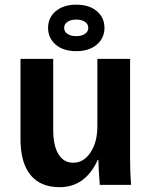

<svg xmlns="http://www.w3.org/2000/svg" viewBox="-20 -775 640 805"><path d="M203.1 -528.3V-231.9Q203.1 -164.6 224.9 -128.7Q246.6 -92.8 287.1 -92.8Q331.1 -92.8 359.6 -136Q388.2 -179.2 388.2 -245.1V-528.3H525.4V-118.2Q525.4 -50.8 529.3 0H398.4Q392.6 -70.3 392.6 -105H390.1Q337.9 9.8 230 9.8Q149.9 9.8 107.9 -41.3Q65.9 -92.3 65.9 -192.9V-528.3ZM418 -658.2Q418 -615.7 386 -588.1Q354 -560.5 299.8 -560.5Q245.1 -560.5 213.4 -588.1Q181.6 -615.7 181.6 -658.2Q181.6 -701.7 214.1 -728.5Q246.6 -755.4 299.8 -755.4Q354 -755.4 386 -728.3Q418 -701.2 418 -658.2ZM350.1 -658.2Q350.1 -673.8 336.4 -683.3Q322.8 -692.9 299.8 -692.9Q277.3 -692.9 263.2 -683.6Q249 -674.3 249 -658.2Q249 -642.1 263.2 -632.8Q277.3 -623.5 299.8 -623.5Q322.3 -623.5 336.2 -633.1Q350.1 -642.6 350.1 -658.2Z"/></svg>

Font: Cousine
Style: Bold
Weight: 700
Monospace: yes
Designer: Steve Matteson
Foundry: Ascender Corporation
Version: Version 1.20